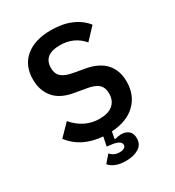

<svg xmlns="http://www.w3.org/2000/svg" viewBox="-214 -836 1069 1171"><g transform="rotate(-30 320.0 -250.0)"><path d="M211 167 255 116Q265 129 281.5 137Q298 145 319 145Q339 145 351 138Q363 131 363 118Q363 85 290 78L267 75L280 11Q134 0 56 -101L134 -181Q210 -93 316 -93Q377 -93 409.5 -120.5Q442 -148 442 -199Q442 -241 417.5 -263Q393 -285 336 -294L261 -307Q169 -322 125.5 -374Q82 -426 82 -503Q82 -601 147 -655.5Q212 -710 327 -710Q407 -710 467 -684.5Q527 -659 564 -612L488 -531Q427 -603 328 -603Q212 -603 212 -509Q212 -469 236.5 -447Q261 -425 319 -415L393 -402Q482 -386 526.5 -336.5Q571 -287 571 -208Q571 -114 511 -55Q451 4 341 11L332 57L336 61Q362 54 381 54Q412 54 432 71Q452 88 452 122Q452 167 416.5 188.5Q381 210 327 210Q283 210 254 197.5Q225 185 211 167Z"/></g></svg>

Font: Writer SemiBold
Style: Regular
Weight: 600
Monospace: yes
Designer: Mike Abbink, Paul van der Laan, Pieter van Rosmalen
Foundry: Bold Monday
Version: Version 2.001 2020